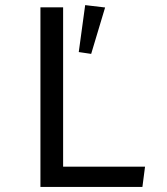

<svg xmlns="http://www.w3.org/2000/svg" viewBox="-20 -735 655 755"><path d="M540 0H139V-706.2H228.2V-79.5H550.3ZM289.7 -530.3 314.9 -714.9 393.3 -705.6 338.5 -523.1Z"/></svg>

Font: Fira Code Fixed
Style: Regular
Weight: 400
Monospace: yes
Designer: Carrois Corporate, Edenspiekermann AG, Nikita Prokopov
Foundry: Carrois Corporate, Edenspiekermann AG, Nikita Prokopov
Version: Version 5.002